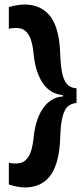

<svg xmlns="http://www.w3.org/2000/svg" viewBox="-20 -714 367 848"><path d="M318 -259Q298 -258 282 -246Q266 -234 257 -201.5Q248 -169 246 -108Q244 -44 231.5 -1Q219 42 198 67Q177 92 149.5 103Q122 114 91 114Q76 114 57 110.5Q38 107 19 101V5Q47 11 69.5 6Q92 1 107 -24Q122 -49 128 -101Q131 -138 140.5 -171Q150 -204 165.5 -229Q181 -254 204 -270Q227 -286 258 -288V-294Q227 -297 204.5 -311.5Q182 -326 166 -351.5Q150 -377 140.5 -410Q131 -443 128 -481Q122 -535 107 -559.5Q92 -584 69.5 -588.5Q47 -593 19 -587V-683Q37 -688 55.5 -691Q74 -694 89 -694Q121 -694 148.5 -683Q176 -672 197.5 -647.5Q219 -623 231.5 -580.5Q244 -538 246 -475Q248 -414 257 -381.5Q266 -349 281.5 -337Q297 -325 318 -324Z"/></svg>

Font: Bricolage Grotesque 96pt ExtraBold 96pt SemiBold
Style: Regular
Weight: 600
Version: Version 1.001;gftools[0.9.33.dev8+g029e19f]